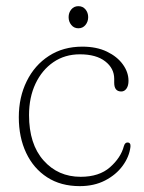

<svg xmlns="http://www.w3.org/2000/svg" viewBox="-20 -608 479 638"><path d="M407 -339.5Q407 -323 400.2 -313.5Q393.5 -304 383 -304Q359.5 -304 359.5 -333V-346Q359.5 -381 329.5 -404.2Q299.5 -427.5 245.5 -427.5Q195.5 -427.5 157.5 -401.5Q119.5 -375.5 98 -330Q76.5 -284.5 76.5 -225.5Q76.5 -129 124.8 -74.8Q173 -20.5 248 -20.5Q309.5 -20.5 345.5 -52.2Q381.5 -84 391.5 -122Q395 -134.5 403.5 -134.5Q415 -134.5 413.5 -120Q409.5 -87 387.5 -57Q365.5 -27 329 -8.2Q292.5 10.5 245 10.5Q182 10.5 136.8 -18.8Q91.5 -48 67 -99.8Q42.5 -151.5 42.5 -218.5Q42.5 -285 68.8 -338.2Q95 -391.5 142.5 -422.2Q190 -453 253.5 -453Q301 -453 335.2 -436.5Q369.5 -420 388.2 -394Q407 -368 407 -339.5ZM240.5 -514Q226 -514 217 -525Q208 -536 208 -551Q208 -566 217 -576.8Q226 -587.5 240.5 -587.5Q255 -587.5 264 -576.8Q273 -566 273 -551Q273 -536 264 -525Q255 -514 240.5 -514Z"/></svg>

Font: Fraunces 72pt S100 Thin
Style: Regular
Weight: 100
Version: Version 1.000; ttfautohint (v1.8.3)